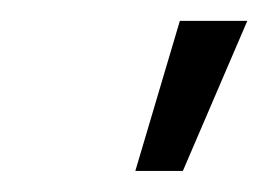

<svg xmlns="http://www.w3.org/2000/svg" viewBox="-20 -755 258 185"><path d="M110.4 -590.3 153.3 -734.9H218.3L156.2 -590.3Z"/></svg>

Font: Inter 28pt Light
Style: Italic
Weight: 300
Italic angle: -9.3988°
Designer: Rasmus Andersson
Foundry: rsms
Version: Version 4.001;git-66647c0bb